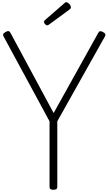

<svg xmlns="http://www.w3.org/2000/svg" viewBox="-20 -1702 981 1736"><path d="M463 14Q428 14 428 -10V-605L11 -1375Q5 -1386 9.5 -1395Q14 -1404 31 -1413Q46 -1422 56 -1421Q66 -1420 74 -1406L465 -680L868 -1404Q877 -1419 886 -1420Q895 -1421 910 -1413Q928 -1404 932 -1395Q936 -1386 930 -1375L498 -605V-10Q498 14 463 14ZM409 -1473Q397 -1473 387.5 -1483.5Q378 -1494 378 -1503Q378 -1506 379 -1510Q380 -1514 385 -1519L561 -1672Q565 -1676 569 -1679Q573 -1682 580 -1682Q588 -1682 597.5 -1674.5Q607 -1667 614 -1657Q621 -1647 621 -1637Q621 -1632 619.5 -1628Q618 -1624 610 -1617L426 -1482Q420 -1478 416 -1475.5Q412 -1473 409 -1473Z"/></svg>

Font: Playwrite BE WAL Light
Style: Regular
Weight: 300
Version: Version 1.002